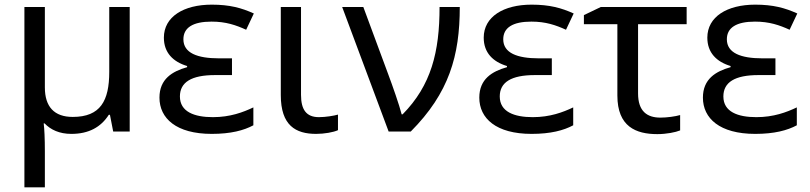

<svg xmlns="http://www.w3.org/2000/svg" viewBox="-20 -566 3484 826"><path d="M85 240H173V84C173 30 171 -11 168 -35H172C198 -8 235 10 287 10C362 10 414 -19 448 -72H453L467 0H538V-536H450V-257C450 -132 412 -63 293 -63C213 -63 173 -107 173 -190V-536H85Z M891 10C973 10 1029 -5 1070 -27V-104C1026 -83 970 -62 896 -62C816 -62 754 -85 754 -151C754 -212 803 -243 905 -243H978V-315H922C829 -315 769 -338 769 -397C769 -447 810 -473 890 -473C952 -473 995 -458 1039 -438L1072 -508C1019 -532 968 -546 891 -546C770 -546 685 -494 685 -404C685 -339 725 -300 785 -282V-277C721 -259 666 -226 666 -146C666 -57 738 10 891 10Z M1340 10C1375 10 1415 3 1434 -6V-73C1417 -68 1381 -62 1352 -62C1298 -62 1275 -94 1275 -158V-536H1188V-157C1188 -26 1252 10 1340 10Z M1652 0H1747C1912 -166 1958 -326 1958 -536H1871C1871 -342 1835 -199 1712 -74H1708C1698 -114 1668 -199 1650 -247L1543 -536H1452Z M2267 10C2349 10 2405 -5 2446 -27V-104C2402 -83 2346 -62 2272 -62C2192 -62 2130 -85 2130 -151C2130 -212 2179 -243 2281 -243H2354V-315H2298C2205 -315 2145 -338 2145 -397C2145 -447 2186 -473 2266 -473C2328 -473 2371 -458 2415 -438L2448 -508C2395 -532 2344 -546 2267 -546C2146 -546 2061 -494 2061 -404C2061 -339 2101 -300 2161 -282V-277C2097 -259 2042 -226 2042 -146C2042 -57 2114 10 2267 10Z M2808 11C2847 11 2887 3 2906 -5V-71C2885 -65 2850 -60 2821 -60C2764 -60 2725 -87 2725 -164V-462H2934V-536H2565L2492 -501V-462H2636V-155C2636 -21 2716 11 2808 11Z M3229 10C3311 10 3367 -5 3408 -27V-104C3364 -83 3308 -62 3234 -62C3154 -62 3092 -85 3092 -151C3092 -212 3141 -243 3243 -243H3316V-315H3260C3167 -315 3107 -338 3107 -397C3107 -447 3148 -473 3228 -473C3290 -473 3333 -458 3377 -438L3410 -508C3357 -532 3306 -546 3229 -546C3108 -546 3023 -494 3023 -404C3023 -339 3063 -300 3123 -282V-277C3059 -259 3004 -226 3004 -146C3004 -57 3076 10 3229 10Z"/></svg>

Font: Noto Sans Math
Style: Regular
Weight: 400
Designer: Monotype Design Team, Delve Withrington, Jeff Kellem
Foundry: Monotype Imaging Inc., Delve Fonts LLC
Version: Version 3.000